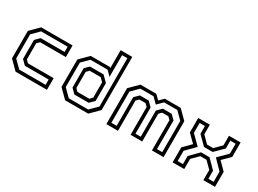

<svg xmlns="http://www.w3.org/2000/svg" viewBox="-38 -1387 2716 2024"><g transform="rotate(30 1320.0 -375.0)"><path d="M158 0 55 -103V-437L158 -540H540V-398.5H227L196.5 -368V-172L227 -141.5H540V0ZM180.5 -38.5H501.5V-103H212L158.5 -156V-387L210 -438.5H501.5V-502.5H178.5L94 -418V-124Z M1042 0H761L657.5 -103V-437L761 -540H994L1004 -530.5V-750H1145.5V-103ZM989.5 -101.5H815L761.5 -155V-391L810 -439H975.5L1043 -372V-155ZM973.5 -141.5 1004 -172V-358.5L964 -399H829.5L799 -368V-172L829.5 -141.5ZM1020.5 -37.5 1107.5 -124V-712.5H1043V-448L987.5 -503.5H779L697 -422V-124L784 -37.5Z M1263 0V-437L1366 -540H1559.5L1611.5 -489L1663 -540H1856.5L1959.5 -437V0H1818V-368L1787.5 -398.5H1712.5L1682 -368V-30H1540.5V-368L1510 -398.5H1435L1404.5 -368V0ZM1302 -38.5H1366V-387.5L1418 -438.5H1525L1579.5 -385V-66H1643.5V-385L1698 -438.5H1805L1857 -387.5V-38.5H1921V-418.5L1836.5 -503H1676L1611.5 -438.5L1547 -503H1386.5L1302 -418.5Z M2069.5 0V-182.5L2160.5 -274L2069.5 -364V-540H2211V-423.5L2290 -344H2365L2444 -423.5V-540H2585.5V-364L2495 -274L2585.5 -182.5V0H2444V-123.5L2365 -202.5H2290L2211 -123.5V0ZM2108.5 -38.5H2173V-137L2276 -241.5H2379.5L2482.5 -137V-38.5H2546.5V-163L2438.5 -273.5L2546.5 -381.5V-502H2482.5V-407.5L2380.5 -306H2275L2173 -407.5V-502H2108.5V-381.5L2217 -273.5L2108.5 -163Z"/></g></svg>

Font: Tourney Thin
Style: Regular
Weight: 400
Version: Version 1.015